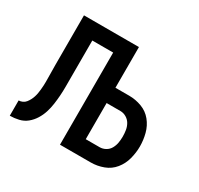

<svg xmlns="http://www.w3.org/2000/svg" viewBox="-117 -662 834 805"><g transform="rotate(30 300.0 -260.0)"><path d="M16 0V-74Q25 -74 34 -78Q43 -82 49 -89.5Q55 -97 59.5 -105.5Q64 -114 67 -123.5Q70 -133 71.5 -142Q73 -151 74 -161Q75 -171 75.5 -180.5Q76 -190 76 -199Q76 -220 75.5 -240.5Q75 -261 75 -281V-520H341V-323H408Q439 -323 468.5 -312Q498 -301 517.5 -277Q537 -253 545 -222.5Q553 -192 553 -161Q553 -131 545 -100.5Q537 -70 517.5 -46Q498 -22 468.5 -11Q439 0 408 0H259V-446H158V-265Q158 -243 158 -221.5Q158 -200 156.5 -179Q155 -158 152 -136.5Q149 -115 142.5 -94.5Q136 -74 124.5 -55.5Q113 -37 96.5 -23.5Q80 -10 58.5 -5Q37 0 16 0ZM408 -74Q423 -74 436.5 -81.5Q450 -89 457.5 -102.5Q465 -116 467.5 -131Q470 -146 470 -161Q470 -177 467.5 -192Q465 -207 457.5 -220Q450 -233 436.5 -241Q423 -249 408 -249H341V-74Z"/></g></svg>

Font: Iosevka Fixed Extended
Style: Regular
Weight: 400
Width: 7
Monospace: yes
Designer: Belleve Invis
Foundry: Belleve Invis
Version: Version 24.1.1; ttfautohint (v1.8.4)